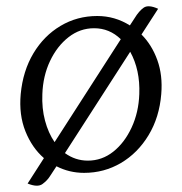

<svg xmlns="http://www.w3.org/2000/svg" viewBox="-20 -544 580 612"><path d="M248 7Q201 7 160 -14L139 18Q131 31 115.5 42.5Q100 54 68 41L120 -40Q82 -73 61 -125.5Q40 -178 46 -244Q53 -318 86.5 -374Q120 -430 173 -461.5Q226 -493 290 -493Q346 -493 394 -463L409 -486Q423 -509 438 -519.5Q453 -530 484 -516L431 -434Q464 -401 481.5 -352.5Q499 -304 494 -244Q488 -170 453.5 -113Q419 -56 365.5 -24.5Q312 7 248 7ZM115 -244Q113 -199 123.5 -159.5Q134 -120 154 -91L365 -419Q329 -454 280 -454Q235 -454 198.5 -425.5Q162 -397 139.5 -349.5Q117 -302 115 -244ZM424 -244Q427 -321 395 -379L187 -56Q220 -32 260 -32Q305 -32 341 -60.5Q377 -89 399.5 -137.5Q422 -186 424 -244Z"/></svg>

Font: Diphylleia
Style: Regular
Weight: 400
Designer: Minha Hyung
Foundry: JAMO
Version: Version 1.000; ttfautohint (v1.8.4.7-5d5b);gftools[0.9.28]